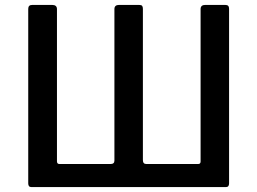

<svg xmlns="http://www.w3.org/2000/svg" viewBox="-20 -762 1048 782"><path d="M897 -742Q906 -742 909.5 -738Q913 -734 913 -726V-15Q913 0 900 0H108Q95 0 95 -15V-726Q95 -734 99 -738Q103 -742 112 -742H192Q212 -742 212 -725V-105Q212 -94 222 -94H431Q446 -94 446 -108V-725Q446 -742 465 -742H546Q556 -742 559 -738Q562 -734 562 -726V-110Q562 -94 576 -94H787Q797 -94 797 -104V-725Q797 -742 816 -742Z"/></svg>

Font: Libre Franklin Medium
Style: Regular
Weight: 500
Designer: Pablo Impallari, Rodrigo Fuenzalida, Nhung Nguyen
Foundry: Impallari Type
Version: Version 3.000